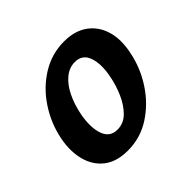

<svg xmlns="http://www.w3.org/2000/svg" viewBox="-118 -561 701 701"><g transform="rotate(-45 232.5 -210.5)"><path d="M174 13Q116 13 81 -14.5Q46 -42 34 -88.5Q22 -135 33 -191Q46 -256 82.5 -311.5Q119 -367 173 -400.5Q227 -434 291 -434Q346 -434 382 -408Q418 -382 431.5 -336.5Q445 -291 432 -231Q419 -167 382.5 -111.5Q346 -56 292.5 -21.5Q239 13 174 13ZM201 -68Q233 -68 256.5 -91Q280 -114 296 -150Q312 -186 319 -224Q330 -278 317.5 -315.5Q305 -353 265 -353Q237 -353 213 -333.5Q189 -314 172 -279.5Q155 -245 146 -199Q136 -141 149.5 -104.5Q163 -68 201 -68Z"/></g></svg>

Font: Ysabeau Office
Style: Bold Italic
Weight: 700
Italic angle: -12°
Designer: Christian Thalmann (Catharsis Fonts)
Version: Version 2.001;gftools[0.9.30]; featfreeze: tnum,lnum,ss02